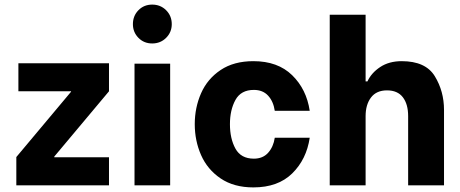

<svg xmlns="http://www.w3.org/2000/svg" viewBox="-20 -806 2000 835"><path d="M51 -123 289 -407V-409H60V-531H454V-409L216 -125V-122H454V0H51Z M565 -529H720V0H565ZM558 -701Q558 -737 582 -761.5Q606 -786 642 -786Q678 -786 702.5 -761.5Q727 -737 727 -701Q727 -666 702.5 -641.5Q678 -617 642 -617Q606 -617 582 -641.5Q558 -666 558 -701Z M827 -266Q827 -338 854.5 -400.5Q882 -463 939.5 -501.5Q997 -540 1082 -540Q1188 -540 1250.5 -479Q1313 -418 1327 -324H1175Q1169 -365 1146 -390Q1123 -415 1084 -415Q1028 -415 1004 -371.5Q980 -328 980 -266Q980 -203 1004 -159.5Q1028 -116 1084 -116Q1123 -116 1146 -141.5Q1169 -167 1175 -207H1327Q1313 -113 1251 -52Q1189 9 1082 9Q997 9 939.5 -30Q882 -69 854.5 -131.5Q827 -194 827 -266Z M1414 -742H1570V-452H1578Q1595 -489 1633.5 -514.5Q1672 -540 1727 -540Q1831 -540 1871 -474.5Q1911 -409 1911 -328V0H1755V-301Q1755 -353 1732 -383Q1709 -413 1663 -413Q1617 -413 1593.5 -382Q1570 -351 1570 -301V0H1414Z"/></svg>

Font: Be Vietnam ExtraBold
Style: Regular
Weight: 800
Designer: Gabriel Lam
Foundry: TypeRant
Version: Version 4.000